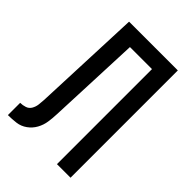

<svg xmlns="http://www.w3.org/2000/svg" viewBox="-215 -832 930 930"><g transform="rotate(45 250.0 -367.5)"><path d="M14 0Q42 0 69.5 -3.5Q97 -7 120 -23.5Q143 -40 156.5 -64.5Q170 -89 174 -116.5Q178 -144 179 -172L199 -651H350V0H443V-735H109L86 -175Q85 -158 83 -141.5Q81 -125 72.5 -110Q64 -95 47.5 -89.5Q31 -84 14 -84Z"/></g></svg>

Font: Iosevka SS08 Medium
Style: Regular
Weight: 500
Monospace: yes
Designer: Belleve Invis
Foundry: Belleve Invis
Version: Version 3.4.3; ttfautohint (v1.8.3)